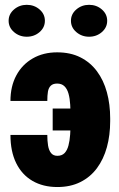

<svg xmlns="http://www.w3.org/2000/svg" viewBox="-20 -751 484 781"><path d="M212.4 -411.1Q195.8 -411.1 186.8 -402.6Q177.7 -394 175 -378.4Q172.4 -362.8 172.4 -340.3H22.5Q22.5 -399.9 46.4 -444.3Q70.3 -488.8 113.3 -513.4Q156.2 -538.1 212.4 -538.1Q266.6 -538.1 306.9 -517.8Q347.2 -497.6 374.3 -461.2Q401.4 -424.8 414.8 -375.7Q428.2 -326.7 428.2 -269.5V-258.3Q428.2 -201.2 414.8 -152.3Q401.4 -103.5 374.5 -67.1Q347.7 -30.8 307.1 -10.5Q266.6 9.8 213.4 9.8Q155.3 9.8 112.3 -15.1Q69.3 -40 45.9 -87.4Q22.5 -134.8 22.5 -202.1H172.4Q172.4 -178.2 175.5 -158.9Q178.7 -139.6 187.7 -128.4Q196.8 -117.2 213.4 -117.2Q231.9 -117.2 242.7 -128.4Q253.4 -139.6 258.5 -159.2Q263.7 -178.7 265.4 -204.3Q267.1 -230 267.1 -258.3V-269.5Q267.1 -298.8 265.6 -324.5Q264.2 -350.1 258.8 -369.6Q253.4 -389.2 242.2 -400.1Q231 -411.1 212.4 -411.1ZM312.5 -309.6V-220.2H194.3V-309.6ZM15.1 -666.5Q15.1 -693.8 37.1 -712.6Q59.1 -731.4 88.9 -731.4Q119.1 -731.4 140.9 -712.6Q162.6 -693.8 162.6 -666.5Q162.6 -639.2 140.9 -620.4Q119.1 -601.6 88.9 -601.6Q59.1 -601.6 37.1 -620.4Q15.1 -639.2 15.1 -666.5ZM268.6 -666.5Q268.6 -693.8 290.5 -712.6Q312.5 -731.4 342.3 -731.4Q372.6 -731.4 394.3 -712.6Q416 -693.8 416 -666.5Q416 -639.2 394.3 -620.4Q372.6 -601.6 342.3 -601.6Q312.5 -601.6 290.5 -620.4Q268.6 -639.2 268.6 -666.5Z"/></svg>

Font: Roboto Condensed Black
Style: Regular
Weight: 900
Designer: Christian Robertson
Foundry: Google
Version: Version 3.008; 2023